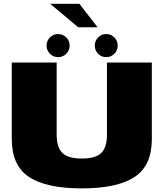

<svg xmlns="http://www.w3.org/2000/svg" viewBox="-20 -1012 890 1035"><path d="M421 3.5Q612 3.5 705.2 -57.8Q798.5 -119 798.5 -262.5V-675H556.5V-286Q556.5 -217.5 526 -187.5Q495.5 -157.5 421 -157.5Q346.5 -157.5 316 -187.8Q285.5 -218 285.5 -286V-675H43.5V-262.5Q43.5 -119 136.8 -57.8Q230 3.5 421 3.5ZM293.5 -704Q319 -704 337.2 -722.2Q355.5 -740.5 355.5 -766.5Q355.5 -792 337.2 -810.2Q319 -828.5 293.5 -828.5Q267.5 -828.5 249.2 -810.2Q231 -792 231 -766.5Q231 -740.5 249.2 -722.2Q267.5 -704 293.5 -704ZM552.5 -704Q578.5 -704 596.5 -722.2Q614.5 -740.5 614.5 -766.5Q614.5 -792 596.5 -810.2Q578.5 -828.5 552.5 -828.5Q527 -828.5 509 -810.2Q491 -792 491 -766.5Q491 -740.5 508.8 -722.2Q526.5 -704 552.5 -704ZM401.5 -865H506L408 -991.5H250.5Z"/></svg>

Font: Anybody SemiExpanded Black
Style: Regular
Weight: 900
Width: 6
Version: Version 1.113;gftools[0.9.25]